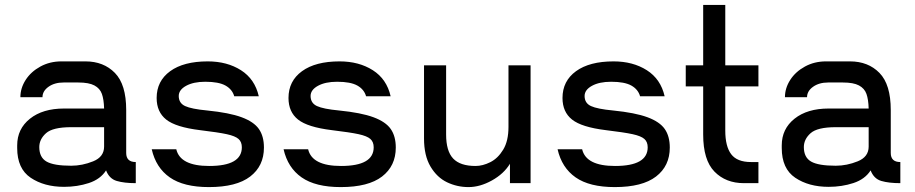

<svg xmlns="http://www.w3.org/2000/svg" viewBox="-20 -746 3727 782"><path d="M533 -86V0Q486 0 455.5 -9Q425 -18 412 -52Q389 -16 342 -0.5Q295 15 241 15Q160 15 105 -22Q50 -59 50 -143V-154Q50 -221 102 -262.5Q154 -304 241 -304H404Q403 -341 395 -363.5Q387 -386 364.5 -398Q342 -410 299 -410H239Q202 -410 177.5 -392.5Q153 -375 153 -350H63Q63 -387 84.5 -420.5Q106 -454 144.5 -475Q183 -496 230 -496H328Q402 -496 448 -449Q494 -402 494 -298V-123Q494 -86 533 -86ZM404 -149V-228H270Q195 -228 167.5 -203.5Q140 -179 140 -147Q140 -105 169.5 -88Q199 -71 270 -71Q315 -71 359.5 -89Q404 -107 404 -149Z M831 16Q728 16 671.5 -23.5Q615 -63 598 -138H698Q714 -70 832 -70Q965 -70 965 -146Q965 -168 951.5 -180Q938 -192 903.5 -199.5Q869 -207 794 -216Q696 -228 657 -259Q618 -290 618 -347Q618 -416 673 -456Q728 -496 826 -496Q905 -496 961.5 -460Q1018 -424 1034 -354H934Q926 -382 898.5 -397.5Q871 -413 816 -413Q768 -413 738 -396.5Q708 -380 708 -355Q708 -326 734 -314Q760 -302 824 -296Q914 -287 964 -268.5Q1014 -250 1034.5 -220.5Q1055 -191 1055 -145Q1055 -70 999 -27Q943 16 831 16Z M1368 16Q1265 16 1208.5 -23.5Q1152 -63 1135 -138H1235Q1251 -70 1369 -70Q1502 -70 1502 -146Q1502 -168 1488.5 -180Q1475 -192 1440.5 -199.5Q1406 -207 1331 -216Q1233 -228 1194 -259Q1155 -290 1155 -347Q1155 -416 1210 -456Q1265 -496 1363 -496Q1442 -496 1498.5 -460Q1555 -424 1571 -354H1471Q1463 -382 1435.5 -397.5Q1408 -413 1353 -413Q1305 -413 1275 -396.5Q1245 -380 1245 -355Q1245 -326 1271 -314Q1297 -302 1361 -296Q1451 -287 1501 -268.5Q1551 -250 1571.5 -220.5Q1592 -191 1592 -145Q1592 -70 1536 -27Q1480 16 1368 16Z M2141 -480V0H2057V-79Q2032 -38 1983.5 -11Q1935 16 1888 16Q1842 16 1801 -3.5Q1760 -23 1733.5 -67.5Q1707 -112 1707 -182V-480H1797V-198Q1797 -131 1825.5 -100.5Q1854 -70 1917 -70Q1946 -70 1977 -85.5Q2008 -101 2029.5 -136.5Q2051 -172 2051 -229V-480Z M2484 16Q2381 16 2324.5 -23.5Q2268 -63 2251 -138H2351Q2367 -70 2485 -70Q2618 -70 2618 -146Q2618 -168 2604.5 -180Q2591 -192 2556.5 -199.5Q2522 -207 2447 -216Q2349 -228 2310 -259Q2271 -290 2271 -347Q2271 -416 2326 -456Q2381 -496 2479 -496Q2558 -496 2614.5 -460Q2671 -424 2687 -354H2587Q2579 -382 2551.5 -397.5Q2524 -413 2469 -413Q2421 -413 2391 -396.5Q2361 -380 2361 -355Q2361 -326 2387 -314Q2413 -302 2477 -296Q2567 -287 2617 -268.5Q2667 -250 2687.5 -220.5Q2708 -191 2708 -145Q2708 -70 2652 -27Q2596 16 2484 16Z M2934 -394V-214Q2934 -150 2958 -118Q2982 -86 3039 -86H3069V0H3010Q2936 0 2890 -47Q2844 -94 2844 -198V-394H2773V-480H2844V-726H2934V-480H3069V-394Z M3647 -86V0Q3600 0 3569.5 -9Q3539 -18 3526 -52Q3503 -16 3456 -0.5Q3409 15 3355 15Q3274 15 3219 -22Q3164 -59 3164 -143V-154Q3164 -221 3216 -262.5Q3268 -304 3355 -304H3518Q3517 -341 3509 -363.5Q3501 -386 3478.5 -398Q3456 -410 3413 -410H3353Q3316 -410 3291.5 -392.5Q3267 -375 3267 -350H3177Q3177 -387 3198.5 -420.5Q3220 -454 3258.5 -475Q3297 -496 3344 -496H3442Q3516 -496 3562 -449Q3608 -402 3608 -298V-123Q3608 -86 3647 -86ZM3518 -149V-228H3384Q3309 -228 3281.5 -203.5Q3254 -179 3254 -147Q3254 -105 3283.5 -88Q3313 -71 3384 -71Q3429 -71 3473.5 -89Q3518 -107 3518 -149Z"/></svg>

Font: Violet Sans
Style: Regular
Weight: 400
Designer: Calvin Waterman
Foundry: Violet Office
Version: Version 1.013